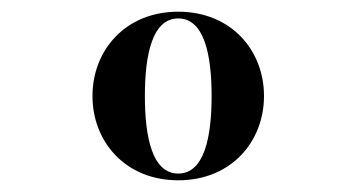

<svg xmlns="http://www.w3.org/2000/svg" viewBox="-20 -783 606 328"><path d="M138 -619C138 -541 194 -475 284.5 -475C375 -475 431 -541 431 -619C431 -697 375 -763 284.5 -763C194 -763 138 -697 138 -619ZM227.5 -619C227.5 -690.5 240.5 -751.5 284.5 -751.5C328.5 -751.5 341.5 -690.5 341.5 -619C341.5 -547.5 328.5 -486.5 284.5 -486.5C240.5 -486.5 227.5 -547.5 227.5 -619Z"/></svg>

Font: Bodoni* 11pt
Style: Bold
Weight: 700
Version: Version 2.3